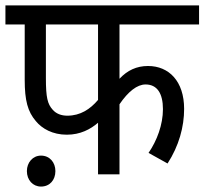

<svg xmlns="http://www.w3.org/2000/svg" viewBox="-20 -642 753 707"><path d="M420 -552H713V-622H0V-552H71V-348C71 -272 82 -231 112 -196C135 -168 174 -146 226 -146C276 -146 313 -166 341 -190V0H420V-258C452 -305 485 -331 516 -331C558 -331 580 -299 580 -240C580 -183 558 -124 527 -79L597 -40C639 -105 658 -175 658 -241C658 -343 602 -399 525 -399C483 -399 449 -383 420 -352ZM149 -552H341V-274C312 -240 276 -216 228 -216C206 -216 187 -223 174 -238C155 -259 149 -283 149 -354ZM79 -12C79 21 101 45 131 45C163 45 184 21 184 -12C184 -44 163 -69 131 -69C101 -69 79 -44 79 -12Z"/></svg>

Font: Noto Sans SemiCondensed
Style: Italic
Weight: 400
Width: 4
Italic angle: -12°
Designer: Monotype Design Team
Foundry: Monotype Imaging Inc.
Version: Version 2.013